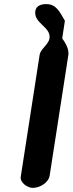

<svg xmlns="http://www.w3.org/2000/svg" viewBox="-20 -914 354 935"><path d="M221 -727C216 -696 178 -677 173 -647L81 -53C77 -24 115 1 139 1C172 1 216 -22 222 -60L313 -647C317 -674 298 -707 283 -727L296 -813C274 -849 257 -894 206 -894C183 -894 156 -888 152 -860C143 -800 230 -783 221 -727Z"/></svg>

Font: Asimov Print
Style: Regular
Weight: 500
Designer: Google
Version: Version 2.000980: 2014